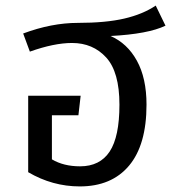

<svg xmlns="http://www.w3.org/2000/svg" viewBox="-20 -656 620 688"><path d="M505 -281Q505 -137 442.5 -62.5Q380 12 266 12Q168 12 81 -39V-313H269L261 -243H166V-85Q208 -60 267 -60Q338 -60 373 -113Q408 -166 408 -281Q408 -398 360.5 -450Q313 -502 238 -502Q174 -502 87 -471L63 -536Q165 -574 259 -574Q359 -574 425.5 -589.5Q492 -605 538 -636L573 -564Q511 -534 376 -527Q436 -501 470.5 -438.5Q505 -376 505 -281Z"/></svg>

Font: Fira GO
Style: Regular
Weight: 400
Designer: Carrois Corporate
Foundry: Carrois Corporate GbR
Version: Version 0.300